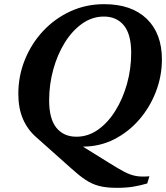

<svg xmlns="http://www.w3.org/2000/svg" viewBox="-20 -703 798 922"><path d="M323 106.5 153 -45Q112 -81 90 -132.2Q68 -183.5 68 -252.5Q68 -338.5 99.5 -416.2Q131 -494 187 -554Q243 -614 318 -648.5Q393 -683 480 -683Q611.5 -683 684.5 -612.8Q757.5 -542.5 757.5 -417.5Q757.5 -338 728.8 -263Q700 -188 648.5 -128.5Q597 -69 528 -34Q459 1 378 1L503.5 79Q547.5 106.5 576.5 121.8Q605.5 137 632.5 142Q659.5 147 697.5 143.5L687 178Q654.5 187.5 621.2 193.2Q588 199 541 199Q490 199 455.2 189.8Q420.5 180.5 390.2 160.2Q360 140 323 106.5ZM216 -221Q216 -132 251 -89.2Q286 -46.5 347 -46.5Q403 -46.5 450.8 -80.2Q498.5 -114 534.2 -171.5Q570 -229 590 -300.8Q610 -372.5 610 -449Q610 -538 575 -580.8Q540 -623.5 479 -623.5Q423 -623.5 375 -589.8Q327 -556 291.2 -498.5Q255.5 -441 235.8 -369.2Q216 -297.5 216 -221Z"/></svg>

Font: Newsreader Text
Style: Bold Italic
Weight: 700
Italic angle: -17°
Designer: Hugues Gentile
Foundry: Production Type
Version: Version 1.001